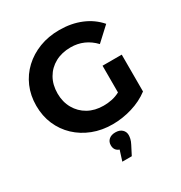

<svg xmlns="http://www.w3.org/2000/svg" viewBox="-219 -867 1208 1282"><g transform="rotate(-30 385.5 -226.0)"><path d="M421 12Q338 12 268.5 -15Q199 -42 147.5 -90.5Q96 -139 67.5 -205Q39 -271 39 -350Q39 -429 67.5 -495Q96 -561 148 -609.5Q200 -658 270 -685Q340 -712 424 -712Q516 -712 591 -681Q666 -650 717 -591L613 -495Q538 -574 432 -574Q364 -574 312.5 -546Q261 -518 232 -467.5Q203 -417 203 -350Q203 -285 232 -234Q261 -183 312 -154.5Q363 -126 430 -126Q463 -126 494.5 -132.5Q526 -139 556 -155V-361H704V-77Q646 -33 571 -10.5Q496 12 421 12ZM350 260 375 181Q338 168 338 127Q338 100 356.5 83.5Q375 67 407 67Q439 67 457.5 84Q476 101 476 127Q476 139 472.5 155Q469 171 458 192L423 260Z"/></g></svg>

Font: Montserrat
Style: Bold
Weight: 700
Designer: Julieta Ulanovsky
Foundry: Julieta Ulanovsky
Version: Version 9.000; ttfautohint (v1.8.4.7-5d5b)